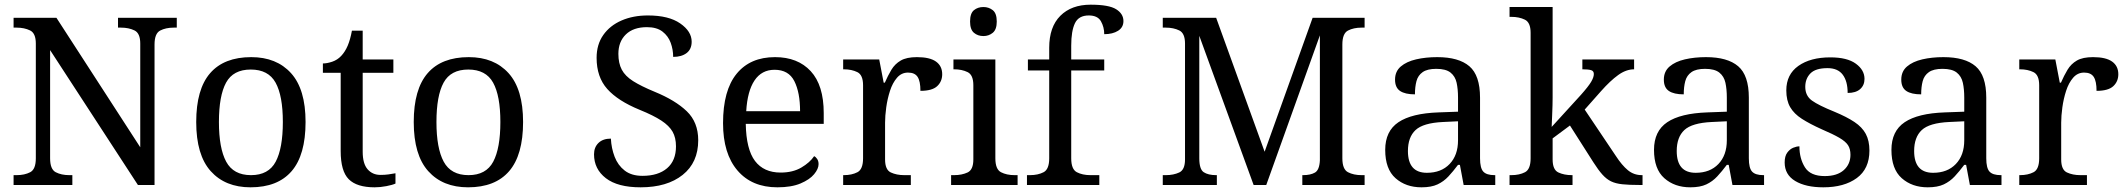

<svg xmlns="http://www.w3.org/2000/svg" viewBox="-20 -790 9082 820"><path d="M38 0V-42H51Q85 -42 109 -54.5Q133 -67 133 -114V-604Q133 -648 108.5 -660Q84 -672 51 -672H38V-714H221L579 -161V-604Q579 -648 554.5 -660Q530 -672 497 -672H484V-714H735V-672H722Q688 -672 664 -659.5Q640 -647 640 -600V0H569L194 -576V-114Q194 -67 218 -54.5Q242 -42 276 -42H289V0Z M1050 10Q942 10 880 -59Q818 -128 818 -269Q818 -409 877.5 -477.5Q937 -546 1053 -546Q1161 -546 1223 -477.5Q1285 -409 1285 -269Q1285 -128 1225.5 -59Q1166 10 1050 10ZM1052 -42Q1127 -42 1157.5 -99.5Q1188 -157 1188 -269Q1188 -381 1157 -437Q1126 -493 1051 -493Q976 -493 945.5 -437Q915 -381 915 -269Q915 -157 946 -99.5Q977 -42 1052 -42Z M1580 10Q1504 10 1469.5 -24.5Q1435 -59 1435 -145V-479H1359V-519Q1377 -519 1399 -526.5Q1421 -534 1437 -551Q1454 -569 1465 -595Q1476 -621 1483 -659H1529V-536H1660V-479H1529V-142Q1529 -91 1550 -67Q1571 -43 1605 -43Q1623 -43 1638 -45Q1653 -47 1669 -50V-6Q1656 0 1630 5Q1604 10 1580 10Z M1979 10Q1871 10 1809 -59Q1747 -128 1747 -269Q1747 -409 1806.5 -477.5Q1866 -546 1982 -546Q2090 -546 2152 -477.5Q2214 -409 2214 -269Q2214 -128 2154.5 -59Q2095 10 1979 10ZM1981 -42Q2056 -42 2086.5 -99.5Q2117 -157 2117 -269Q2117 -381 2086 -437Q2055 -493 1980 -493Q1905 -493 1874.5 -437Q1844 -381 1844 -269Q1844 -157 1875 -99.5Q1906 -42 1981 -42Z M2716 10Q2618 10 2567.5 -29Q2517 -68 2517 -131Q2517 -161 2536 -179.5Q2555 -198 2589 -198Q2591 -157 2605 -120.5Q2619 -84 2648 -61.5Q2677 -39 2724 -39Q2791 -39 2829 -71.5Q2867 -104 2867 -165Q2867 -202 2852.5 -227.5Q2838 -253 2804.5 -275Q2771 -297 2712 -321Q2619 -359 2573.5 -410Q2528 -461 2528 -543Q2528 -600 2556.5 -640.5Q2585 -681 2634.5 -702.5Q2684 -724 2747 -724Q2836 -724 2885 -690Q2934 -656 2934 -612Q2934 -580 2912.5 -563.5Q2891 -547 2855 -547Q2855 -578 2844.5 -607Q2834 -636 2809.5 -655Q2785 -674 2743 -674Q2685 -674 2653 -643Q2621 -612 2621 -560Q2621 -520 2635.5 -492.5Q2650 -465 2684 -443.5Q2718 -422 2776 -398Q2864 -362 2913 -315Q2962 -268 2962 -191Q2962 -96 2895.5 -43Q2829 10 2716 10Z M3300 10Q3191 10 3129.5 -62Q3068 -134 3068 -264Q3068 -404 3126 -475Q3184 -546 3290 -546Q3387 -546 3442.5 -486Q3498 -426 3498 -307V-261H3165Q3167 -152 3204.5 -102.5Q3242 -53 3314 -53Q3366 -53 3402.5 -74.5Q3439 -96 3457 -123Q3464 -120 3470 -111Q3476 -102 3476 -89Q3476 -69 3457 -46Q3438 -23 3399 -6.5Q3360 10 3300 10ZM3397 -315Q3397 -395 3372.5 -443.5Q3348 -492 3288 -492Q3233 -492 3202.5 -446.5Q3172 -401 3167 -315Z M3581 0V-42H3584Q3618 -42 3642 -54.5Q3666 -67 3666 -114V-426Q3666 -470 3641.5 -482Q3617 -494 3584 -494H3581V-536H3735L3754 -437H3759Q3772 -467 3787 -492Q3802 -517 3827 -531.5Q3852 -546 3896 -546Q3951 -546 3977.5 -527Q4004 -508 4004 -473Q4004 -442 3982.5 -422Q3961 -402 3911 -402Q3911 -443 3899 -461.5Q3887 -480 3858 -480Q3830 -480 3811 -458Q3792 -436 3781 -402Q3770 -368 3765 -331.5Q3760 -295 3760 -266V-109Q3760 -65 3784.5 -53.5Q3809 -42 3842 -42H3870V0Z M4180 -636Q4156 -636 4139.5 -650Q4123 -664 4123 -698Q4123 -733 4139.5 -746.5Q4156 -760 4180 -760Q4203 -760 4220 -746.5Q4237 -733 4237 -698Q4237 -664 4220 -650Q4203 -636 4180 -636ZM4042 0V-42H4055Q4088 -42 4112.5 -53.5Q4137 -65 4137 -109V-426Q4137 -470 4112.5 -482Q4088 -494 4055 -494H4052V-536H4231V-114Q4231 -67 4255 -54.5Q4279 -42 4313 -42H4326V0Z M4366 0V-42H4379Q4413 -42 4437 -54.5Q4461 -67 4461 -114V-489H4370V-536H4461V-586Q4461 -675 4508.5 -722.5Q4556 -770 4638 -770Q4716 -770 4747 -750.5Q4778 -731 4778 -700Q4778 -673 4755 -658.5Q4732 -644 4696 -644Q4696 -674 4682 -699Q4668 -724 4630 -724Q4587 -724 4571 -691Q4555 -658 4555 -595V-536H4696V-489H4555V-114Q4555 -67 4579 -54.5Q4603 -42 4637 -42H4675V0Z M4946 0V-42H4959Q4992 -42 5016.5 -53.5Q5041 -65 5041 -109V-604Q5041 -648 5016.5 -660Q4992 -672 4959 -672H4946V-714H5174L5381 -142L5586 -714H5808V-672H5795Q5761 -672 5737 -659.5Q5713 -647 5713 -600V-114Q5713 -67 5737 -54.5Q5761 -42 5795 -42H5808V0H5542V-42H5545Q5577 -42 5596 -53Q5615 -64 5617 -105V-639L5388 0H5334L5102 -637V-114Q5102 -67 5121 -54.5Q5140 -42 5174 -42H5177V0Z M6051 10Q5984 10 5940 -29Q5896 -68 5896 -150Q5896 -230 5952.5 -268Q6009 -306 6124 -310L6207 -313V-373Q6207 -409 6201 -436.5Q6195 -464 6175 -480Q6155 -496 6114 -496Q6076 -496 6056 -482Q6036 -468 6029.5 -443.5Q6023 -419 6023 -387Q5981 -387 5959.5 -401.5Q5938 -416 5938 -450Q5938 -485 5962.5 -506Q5987 -527 6028 -536.5Q6069 -546 6118 -546Q6210 -546 6255.5 -507Q6301 -468 6301 -373V-114Q6301 -72 6315 -57Q6329 -42 6363 -42H6366V0H6231L6215 -86H6207Q6186 -58 6166 -36.5Q6146 -15 6119.5 -2.5Q6093 10 6051 10ZM6074 -52Q6135 -52 6171 -89.5Q6207 -127 6207 -191V-272L6143 -269Q6058 -265 6025.5 -234.5Q5993 -204 5993 -145Q5993 -52 6074 -52Z M6427 0V-42H6435Q6469 -42 6493 -54.5Q6517 -67 6517 -114V-650Q6517 -694 6492.5 -706Q6468 -718 6435 -718H6427V-760H6611V-374Q6611 -361 6610.5 -340Q6610 -319 6609 -298Q6608 -277 6607.5 -262.5Q6607 -248 6607 -248L6732 -385Q6764 -421 6775.5 -440.5Q6787 -460 6787 -474Q6787 -487 6775 -490.5Q6763 -494 6738 -494V-536H6959V-494Q6925 -494 6891 -469.5Q6857 -445 6818 -401L6748 -322L6881 -124Q6907 -84 6932.5 -63Q6958 -42 6992 -42H6995V0H6981Q6938 0 6909 -3Q6880 -6 6860.5 -15.5Q6841 -25 6823.5 -44.5Q6806 -64 6785 -97L6685 -254L6611 -199V-109Q6611 -65 6635.5 -53.5Q6660 -42 6693 -42H6696V0Z M7199 10Q7132 10 7088 -29Q7044 -68 7044 -150Q7044 -230 7100.5 -268Q7157 -306 7272 -310L7355 -313V-373Q7355 -409 7349 -436.5Q7343 -464 7323 -480Q7303 -496 7262 -496Q7224 -496 7204 -482Q7184 -468 7177.5 -443.5Q7171 -419 7171 -387Q7129 -387 7107.5 -401.5Q7086 -416 7086 -450Q7086 -485 7110.5 -506Q7135 -527 7176 -536.5Q7217 -546 7266 -546Q7358 -546 7403.5 -507Q7449 -468 7449 -373V-114Q7449 -72 7463 -57Q7477 -42 7511 -42H7514V0H7379L7363 -86H7355Q7334 -58 7314 -36.5Q7294 -15 7267.5 -2.5Q7241 10 7199 10ZM7222 -52Q7283 -52 7319 -89.5Q7355 -127 7355 -191V-272L7291 -269Q7206 -265 7173.5 -234.5Q7141 -204 7141 -145Q7141 -52 7222 -52Z M7767 10Q7692 10 7647 -17Q7602 -44 7602 -96Q7602 -123 7613 -138Q7624 -153 7638.5 -159Q7653 -165 7665 -165Q7665 -113 7688.5 -75.5Q7712 -38 7773 -38Q7826 -38 7854.5 -63.5Q7883 -89 7883 -129Q7883 -154 7872.5 -170Q7862 -186 7835.5 -201.5Q7809 -217 7760 -238Q7709 -261 7675.5 -282.5Q7642 -304 7625.5 -332.5Q7609 -361 7609 -404Q7609 -472 7660.5 -508.5Q7712 -545 7797 -545Q7869 -545 7906 -518Q7943 -491 7943 -453Q7943 -426 7924.5 -409.5Q7906 -393 7871 -393Q7871 -443 7850 -471Q7829 -499 7785 -499Q7734 -499 7712 -476.5Q7690 -454 7690 -419Q7690 -381 7718.5 -360.5Q7747 -340 7814 -313Q7867 -291 7900 -269Q7933 -247 7948.5 -218Q7964 -189 7964 -147Q7964 -69 7910 -29.5Q7856 10 7767 10Z M8213 10Q8146 10 8102 -29Q8058 -68 8058 -150Q8058 -230 8114.5 -268Q8171 -306 8286 -310L8369 -313V-373Q8369 -409 8363 -436.5Q8357 -464 8337 -480Q8317 -496 8276 -496Q8238 -496 8218 -482Q8198 -468 8191.5 -443.5Q8185 -419 8185 -387Q8143 -387 8121.5 -401.5Q8100 -416 8100 -450Q8100 -485 8124.5 -506Q8149 -527 8190 -536.5Q8231 -546 8280 -546Q8372 -546 8417.5 -507Q8463 -468 8463 -373V-114Q8463 -72 8477 -57Q8491 -42 8525 -42H8528V0H8393L8377 -86H8369Q8348 -58 8328 -36.5Q8308 -15 8281.5 -2.5Q8255 10 8213 10ZM8236 -52Q8297 -52 8333 -89.5Q8369 -127 8369 -191V-272L8305 -269Q8220 -265 8187.5 -234.5Q8155 -204 8155 -145Q8155 -52 8236 -52Z M8604 0V-42H8607Q8641 -42 8665 -54.5Q8689 -67 8689 -114V-426Q8689 -470 8664.5 -482Q8640 -494 8607 -494H8604V-536H8758L8777 -437H8782Q8795 -467 8810 -492Q8825 -517 8850 -531.5Q8875 -546 8919 -546Q8974 -546 9000.5 -527Q9027 -508 9027 -473Q9027 -442 9005.5 -422Q8984 -402 8934 -402Q8934 -443 8922 -461.5Q8910 -480 8881 -480Q8853 -480 8834 -458Q8815 -436 8804 -402Q8793 -368 8788 -331.5Q8783 -295 8783 -266V-109Q8783 -65 8807.5 -53.5Q8832 -42 8865 -42H8893V0Z"/></svg>

Font: Noto Serif Makasar
Style: Regular
Weight: 400
Designer: Sérgio Martins
Version: Version 1.001; ttfautohint (v1.8.4.7-5d5b)